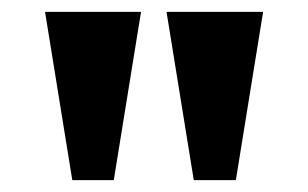

<svg xmlns="http://www.w3.org/2000/svg" viewBox="-20 -819 519 324"><path d="M261 -799 307 -515H378L424 -799ZM56 -799 102 -515H172L218 -799Z"/></svg>

Font: Noto Serif Sinhala Condensed ExtraBold
Style: Regular
Weight: 800
Width: 3
Designer: Jelle Bosma - Monotype Design Team
Foundry: Monotype Imaging Inc.
Version: Version 2.007